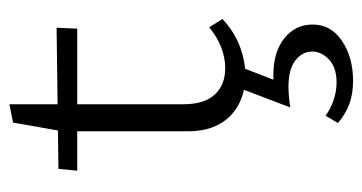

<svg xmlns="http://www.w3.org/2000/svg" viewBox="-206 -342 790 419"><g transform="rotate(-90 189.5 -133.0)"><path d="M234 7Q199 7 171 -7.5Q143 -22 127.5 -50Q112 -78 112 -118V-392L131 -500L171 -508V-128Q171 -83 192 -60Q213 -37 250 -37Q272 -37 294.5 -45.5Q317 -54 339 -72L357 -43Q329 -17 297 -5Q265 7 234 7ZM336 -360H26L30 -401L338 -405ZM204 0H251L218 85L184 75Q194 72 207.5 70Q221 68 234 68Q285 68 315 92Q345 116 345 154Q345 194 309 218Q273 242 222 242Q194 242 172 234Q150 226 130 209L146 182Q161 193 180 199.5Q199 206 219 206Q251 206 268.5 189.5Q286 173 286 153Q286 131 266.5 116Q247 101 209 101Q201 101 188.5 102Q176 103 164 105Z"/></g></svg>

Font: Ysabeau Office Light
Style: Regular
Weight: 300
Designer: Christian Thalmann (Catharsis Fonts)
Version: Version 2.001;gftools[0.9.30]; featfreeze: tnum,lnum,ss02